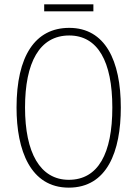

<svg xmlns="http://www.w3.org/2000/svg" viewBox="-20 -852 631 882"><path d="M409 -832H183V-800H409ZM535 -358C535 -574 463 -724 298 -724C141 -724 56 -594 56 -358C56 -161 120 10 296 10C472 10 535 -156 535 -358ZM95 -358C95 -564 161 -689 298 -689C429 -689 496 -570 496 -358C496 -147 431 -26 296 -26C164 -26 95 -151 95 -358Z"/></svg>

Font: Noto Sans Thai Looped Condensed ExtraLight
Style: Regular
Weight: 200
Width: 3
Designer: Sasikarn Vongin, Ben Mitchell
Foundry: The Fontpad Ltd
Version: Version 1.001